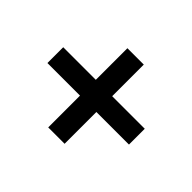

<svg xmlns="http://www.w3.org/2000/svg" viewBox="-105 -645 696 696"><g transform="rotate(-45 243.0 -297.0)"><path d="M203 -88V-255H40V-339H203V-506H284V-339H446V-255H284V-88Z"/></g></svg>

Font: Rokkitt SemiBold SemiBold
Style: Regular
Weight: 600
Version: Version 3.103